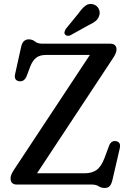

<svg xmlns="http://www.w3.org/2000/svg" viewBox="-20 -917 646 954"><path d="M541.5 -628 164 -56H400.5Q436 -56 459.2 -72Q482.5 -88 499 -131L522.5 -194.5Q533.5 -220 557 -215.5Q583 -210.5 574.5 -177.5L538 -20Q533 -0.5 524.5 8.2Q516 17 499.5 17Q483.5 17 470.2 8.5Q457 0 436.5 0H64.5Q32.5 0 32.5 -30.5Q32.5 -41.5 37.5 -52.2Q42.5 -63 50.5 -75L426.5 -644H208Q178.5 -644 160.5 -630.5Q142.5 -617 130.5 -587L112.5 -539Q100 -509 74 -513.5Q48.5 -518.5 55 -548.5L85 -684Q93 -721.5 123 -721.5Q140.5 -721.5 153.8 -710.8Q167 -700 189 -700H526.5Q559 -700 559 -671Q559 -654 541.5 -628ZM370 -850.5Q387.5 -875.5 404.5 -888.5Q421.5 -901.5 443.5 -895.5Q462 -890 470.2 -873.8Q478.5 -857.5 473.5 -841Q468.5 -823.5 455.5 -812.8Q442.5 -802 419.5 -791.5L329.5 -741.5Q323 -738.5 315.2 -739.2Q307.5 -740 303.5 -745.5Q298.5 -751.5 300.8 -758.8Q303 -766 307 -773.5Z"/></svg>

Font: Fraunces 72pt SuperSoft
Style: Regular
Weight: 400
Version: Version 1.000;[b76b70a41]